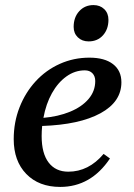

<svg xmlns="http://www.w3.org/2000/svg" viewBox="-20 -723 526 756"><path d="M217 13Q133 13 83.5 -38Q34 -89 34 -175Q34 -242 57 -300.5Q80 -359 120.5 -403Q161 -447 215.5 -471.5Q270 -496 332 -496Q392 -496 425 -470.5Q458 -445 458 -399Q458 -322 375.5 -277Q293 -232 146 -227Q144 -207 144 -187Q144 -119 171.5 -83Q199 -47 249 -47Q329 -47 388 -117L413 -99Q338 13 217 13ZM314 -446Q275 -446 241.5 -422Q208 -398 184.5 -356Q161 -314 151 -259Q209 -264 255.5 -283Q302 -302 328.5 -333Q355 -364 355 -404Q355 -423 344 -434.5Q333 -446 314 -446ZM329 -560Q303 -560 286.5 -576Q270 -592 270 -617Q270 -655 292 -679Q314 -703 348 -703Q374 -703 390.5 -687Q407 -671 407 -645Q407 -608 385.5 -584Q364 -560 329 -560Z"/></svg>

Font: Platypi
Style: Italic
Weight: 400
Italic angle: -13°
Designer: David Sargent
Foundry: Bolt Cutter Type
Version: Version 1.200; ttfautohint (v1.8.4.7-5d5b)